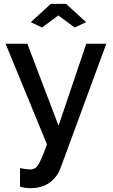

<svg xmlns="http://www.w3.org/2000/svg" viewBox="-20 -750 587 997"><path d="M283 -670 368 -607 427 -635 323 -730H244L140 -635L198 -607ZM138 227Q198 227 238 198Q278 169 295 121L532 -523H428L284 -97L122 -523H9L224 0Q194 82 179 105Q170 119 160 124.5Q150 130 137 130Q119 130 84 123V219Q108 227 138 227Z"/></svg>

Font: RT Raleway SemiBold
Style: Regular
Weight: 400
Designer: Matt McInerney, Pablo Impallari, Rodrigo Fuenzalida — Edited by Milan Moffatt in April 2016
Foundry: Matt McInerney, Pablo Impallari, Rodrigo Fuenzalida — Edited by Milan Moffatt in April 2016
Version: Version 3.001